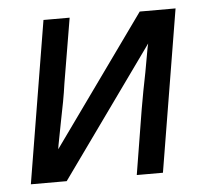

<svg xmlns="http://www.w3.org/2000/svg" viewBox="-43 -567 686 614"><g transform="rotate(-5 300.0 -260.0)"><path d="M32 0 118 -520H202L167 -312Q163 -283 157.5 -253.5Q152 -224 146 -195L131 -117L129 -104L427 -520H542L456 0H372L406 -208Q411 -237 416.5 -266.5Q422 -296 428 -325L442 -403L445 -416L147 0Z"/></g></svg>

Font: Iosevka Aile
Style: Italic
Weight: 400
Italic angle: -9°
Designer: Belleve Invis
Foundry: Belleve Invis
Version: Version 28.0.1; ttfautohint (v1.8.4)